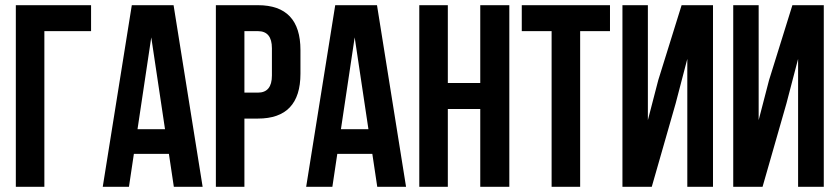

<svg xmlns="http://www.w3.org/2000/svg" viewBox="-20 -720 3233 740"><path d="M41 0V-700H331V-600H151V0Z M761 0H650L631 -127H496L477 0H376L488 -700H649ZM510 -222H616L563 -576Z M974 -700Q1138 -700 1138 -527V-436Q1138 -263 974 -263H922V0H812V-700ZM922 -600V-363H974Q1028 -363 1028 -429V-534Q1028 -600 974 -600Z M1545 0H1434L1415 -127H1280L1261 0H1160L1272 -700H1433ZM1294 -222H1400L1347 -576Z M1706 0H1596V-700H1706V-400H1831V-700H1943V0H1831V-300H1706Z M1991 -700H2331V-600H2216V0H2106V-600H1991Z M2492 0H2379V-700H2477V-257L2517 -411L2607 -700H2728V0H2629V-493L2584 -321Z M2919 0H2806V-700H2904V-257L2944 -411L3034 -700H3155V0H3056V-493L3011 -321Z"/></svg>

Font: Adderley Bold
Style: Regular
Weight: 700
Designer: gorohovskiy
Version: Version 1.003 November 13, 2017